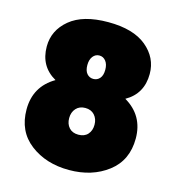

<svg xmlns="http://www.w3.org/2000/svg" viewBox="-111 -844 880 951"><g transform="rotate(15 328.5 -368.0)"><path d="M149 -402Q64 -450 64 -552Q64 -635 131.5 -691Q199 -747 328 -747Q457 -747 524.5 -691Q592 -635 592 -552Q592 -450 507 -402Q608 -343 608 -225Q608 -113 527 -51Q446 11 328 11Q210 11 129 -51Q48 -113 48 -225Q48 -343 149 -402ZM374 -515Q374 -543 361 -559.5Q348 -576 328 -576Q308 -576 295 -559.5Q282 -543 282 -515Q282 -486 295 -471Q308 -456 328 -456Q348 -456 361 -471Q374 -486 374 -515ZM375.5 -287.5Q358 -307 328 -307Q298 -307 280.5 -287.5Q263 -268 263 -238Q263 -208 280 -189Q297 -170 328 -170Q359 -170 376 -189Q393 -208 393 -238Q393 -268 375.5 -287.5Z"/></g></svg>

Font: Poppins Black
Style: Regular
Weight: 900
Designer: Ninad Kale (Devanagari), Jonny Pinhorn (Latin)
Foundry: Indian Type Foundry
Version: Version 3.200;PS 1.000;hotconv 16.6.54;makeotf.lib2.5.65590